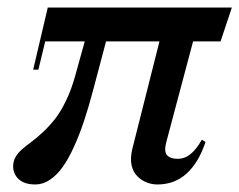

<svg xmlns="http://www.w3.org/2000/svg" viewBox="-20 -480 636 510"><path d="M74 10Q44.9 10 29.9 -3.9Q14.9 -17.8 14.9 -38.1Q14.9 -51.8 21.4 -63Q27.8 -74.2 38.9 -83.7Q50 -93.3 64 -103.6Q77.9 -114 94 -129Q110.1 -144 125.2 -162.8Q140.4 -181.6 155 -211.8Q169.7 -241.9 179.9 -279.1L205.1 -370.1H100.1L82 -294.9H68.1L106.9 -460H595.9L565.9 -370.1H492.9L422.1 -104Q415 -78.1 423.5 -68.1Q431.9 -58.1 451.9 -58.1Q470.5 -58.1 486.1 -70.7Q501.7 -83.3 516.1 -108.9L525.9 -103Q508.1 -48.8 476.1 -19.4Q444.1 10 397.9 10Q383.3 10 369.6 4.6Q356 -0.7 344.6 -12.1Q333.3 -23.4 329.5 -41Q325.7 -58.6 331.1 -83L403.6 -370.1H261.7L228 -242.9Q215.8 -196.5 203.5 -159.5Q191.2 -122.6 176.5 -90.2Q161.9 -57.9 146.4 -36.3Q130.9 -14.6 112.4 -2.3Q94 10 74 10Z"/></svg>

Font: Bodoni* 16
Style: Italic
Weight: 400
Italic angle: -13°
Version: Version 2.000